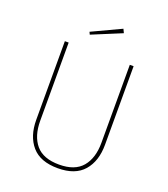

<svg xmlns="http://www.w3.org/2000/svg" viewBox="-155 -970 951 1089"><g transform="rotate(20 320.0 -425.5)"><path d="M528 -207Q528 -108 477 -49Q426 10 321 10Q215 10 164 -49Q113 -108 113 -207V-681H136V-210Q136 -117 180.5 -64.5Q225 -12 321 -12Q416 -12 460.5 -65Q505 -118 505 -210V-681H528ZM412 -838 233 -764 226 -779 401 -861Z"/></g></svg>

Font: Fira Sans Thin
Style: Regular
Weight: 100
Designer: bBox Type GmbH & Carrois Corporate GbR & Edenspiekermann AG
Foundry: bBox Type GmbH & Carrois Corporate GbR & Edenspiekermann AG
Version: Version 4.301